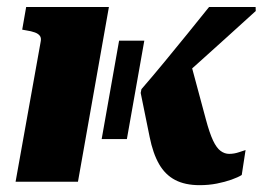

<svg xmlns="http://www.w3.org/2000/svg" viewBox="-20 -532 769 562"><path d="M277.6 -125H351.4L402.4 -413H328.6ZM582.6 -182.6 537.6 -350 463.2 -262.8Q505.8 -299 552.1 -340.3Q598.4 -381.6 644 -423.1Q689.6 -464.6 728.6 -499.8L728.2 -511.6H592Q563.2 -475.6 529.2 -433.7Q495.2 -391.8 460.5 -349.7Q425.8 -307.6 394 -271L391.8 -260L418 -131.2Q427.6 -83.2 445.5 -51.9Q463.4 -20.6 492.5 -5.3Q521.6 10 564.4 10Q591 10 614.8 5.3Q638.6 0.6 657.7 -6.2Q676.8 -13 687.6 -19.8L698.8 -92.8Q694.6 -91.6 680 -86.6Q665.4 -81.6 650.8 -81.6Q637.6 -81.6 625.8 -90.2Q614 -98.8 603.7 -120.5Q593.4 -142.2 582.6 -182.6ZM25.6 0H208.2L298.8 -511.6H56.6L45 -445.2L56 -443.2Q72 -440.8 82.2 -437Q92.4 -433.2 96.9 -426.8Q101.4 -420.4 99 -409.6Z"/></svg>

Font: Roboto Serif 20pt
Style: Italic
Weight: 400
Italic angle: -10°
Designer: Greg Gazdowicz
Foundry: Commercial Type
Version: Version 1.008